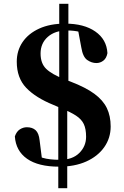

<svg xmlns="http://www.w3.org/2000/svg" viewBox="-20 -858 650 1008"><path d="M290 17Q181 17 122 -24.5Q63 -66 58 -142Q67 -168 84.5 -179Q102 -190 121 -190Q150 -190 167 -174.5Q184 -159 188 -121L202 -10L128 -63Q169 -40 204 -29.5Q239 -19 295 -19Q360 -19 396 -54.5Q432 -90 432 -140Q432 -181 420 -206.5Q408 -232 379 -251Q350 -270 298 -291L261 -307Q167 -345 117.5 -397Q68 -449 68 -534Q68 -592 98.5 -637Q129 -682 186 -708Q243 -734 322 -734Q421 -734 480.5 -692.5Q540 -651 544 -579Q539 -552 522.5 -539.5Q506 -527 486 -527Q461 -527 438 -543Q415 -559 407 -608L387 -715L470 -659Q429 -683 399 -690.5Q369 -698 332 -698Q269 -698 231 -664.5Q193 -631 193 -577Q193 -525 222.5 -496.5Q252 -468 318 -442L352 -429Q430 -399 475.5 -365.5Q521 -332 541 -290.5Q561 -249 561 -194Q561 -133 527 -85Q493 -37 432.5 -10Q372 17 290 17ZM286 130V-361H333V130ZM291 -361V-838H339V-361Z"/></svg>

Font: Noto Serif TC ExtraLight Black
Style: Regular
Weight: 900
Version: Version 2.003-H1;hotconv 1.1.1;makeotfexe 2.6.0